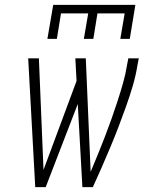

<svg xmlns="http://www.w3.org/2000/svg" viewBox="-20 -770 640 790"><path d="M125 0 96 -530H140L159 -71L295 -437L290 -530H333L353 -63Q368 -99 383 -135.5Q398 -172 412 -208.5Q426 -245 439 -281.5Q452 -318 464 -355Q476 -392 486.5 -429Q497 -466 503 -504L508 -530H551L546 -504Q539 -460 526.5 -417.5Q514 -375 499 -333Q484 -291 468 -249Q452 -207 434.5 -165.5Q417 -124 399 -82.5Q381 -41 362 0H319L300 -342L168 0ZM175 -610 199 -750H537L514 -610H475L493 -715H381L364 -610H325L343 -715H231L214 -610Z"/></svg>

Font: Iosevka Curly Slab XLtEx
Style: Italic
Weight: 200
Width: 7
Italic angle: -9°
Monospace: yes
Designer: Belleve Invis
Foundry: Belleve Invis
Version: Version 11.1.0; ttfautohint (v1.8.3)